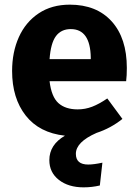

<svg xmlns="http://www.w3.org/2000/svg" viewBox="-20 -568 594 825"><path d="M522 -219H193Q201 -152 231 -125Q261 -98 314 -98Q346 -98 376 -109.5Q406 -121 441 -145L506 -57Q456 -17 395 3Q306 42 306 93Q306 139 359 139Q383 139 420 131L409 229Q375 237 339 237Q274 237 233 205Q192 173 192 120Q192 54 259 15Q149 3 90.5 -71.5Q32 -146 32 -263Q32 -344 61 -408.5Q90 -473 146 -510.5Q202 -548 280 -548Q395 -548 460 -476Q525 -404 525 -276Q525 -243 522 -219ZM370 -321Q368 -443 284 -443Q243 -443 220.5 -413Q198 -383 193 -314H370Z"/></svg>

Font: Statis Sans
Style: Bold
Weight: 700
Designer: bBox Type GmbH
Foundry: bBox Type GmbH
Version: Version 1.000